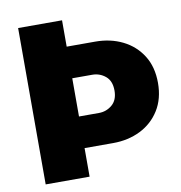

<svg xmlns="http://www.w3.org/2000/svg" viewBox="-80 -786 812 861"><g transform="rotate(-10 326.0 -356.0)"><path d="M59 0V-712H259V-592H389Q458 -592 513.5 -564.5Q569 -537 601.5 -485.5Q634 -434 634 -361Q634 -289 601.5 -237Q569 -185 513.5 -157.5Q458 -130 389 -130H259V0ZM350 -448H259V-274H350Q384 -274 410 -296Q436 -318 436 -361Q436 -405 410 -426.5Q384 -448 350 -448Z"/></g></svg>

Font: Outfit Black
Style: Regular
Weight: 900
Designer: Rodrigo Fuenzalida
Foundry: fragTYPE
Version: Version 1.100; ttfautohint (v1.8.4.7-5d5b)